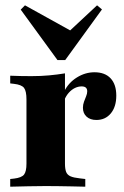

<svg xmlns="http://www.w3.org/2000/svg" viewBox="-20 -704 469 724"><path d="M152.4 -2.4Q117.7 -2.4 87.1 -1.6Q56.5 -0.8 18.5 0V-29L33.1 -30.6Q61.3 -33.9 70.6 -45.6Q79.8 -57.3 79.8 -87.1V-209.7H225V-87.1Q225 -66.9 229.4 -55.6Q233.9 -44.4 246 -39.1Q258.1 -33.9 280.6 -31.5L301.6 -29V0Q273.4 -0.8 248.8 -1.2Q224.2 -1.6 201.2 -2Q178.2 -2.4 152.4 -2.4ZM79.8 -209.7V-329Q79.8 -360.5 70.6 -372.6Q61.3 -384.7 32.3 -387.9L18.5 -389.5V-418.5Q40.3 -417.7 58.1 -417.3Q75.8 -416.9 98.4 -416.9Q134.7 -416.9 165.3 -419.8Q196 -422.6 225 -427.4V-418.5V-209.7ZM343.5 -251.6Q320.2 -251.6 306.5 -264.1Q292.7 -276.6 292.7 -297.6Q292.7 -309.7 296.8 -320.6Q300.8 -331.5 304.8 -341.1Q308.9 -350.8 308.9 -359.7Q308.9 -378.2 287.9 -378.2Q275 -378.2 262.5 -372.2Q250 -366.1 239.5 -354.4Q229 -342.7 222.6 -326.6L221.8 -358.9Q238.7 -392.7 270.2 -412.1Q301.6 -431.5 336.3 -431.5Q375.8 -431.5 397.2 -408.5Q418.5 -385.5 418.5 -343.5Q418.5 -301.6 398 -276.6Q377.4 -251.6 343.5 -251.6ZM346 -683.9 364.5 -668.5 225.8 -477.4H196.8L58.1 -667.7L74.2 -683.9L267.7 -576.6L216.1 -562.9Z"/></svg>

Font: Playfair 5pt SemiExpanded Light Black
Style: Regular
Weight: 900
Version: Version 2.203